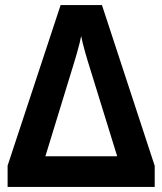

<svg xmlns="http://www.w3.org/2000/svg" viewBox="-20 -737 640 757"><path d="M10 0V-84L219 -717H382L590 -83V0ZM159 -121H442L326 -496Q323 -506 317 -526.5Q311 -547 306 -567.5Q301 -588 300 -595Q299 -588 294 -567.5Q289 -547 283 -526.5Q277 -506 274 -496Z"/></svg>

Font: Noto Sans Mono
Style: Bold
Weight: 700
Designer: Monotype Design Team
Foundry: Monotype Imaging Inc.
Version: Version 2.014